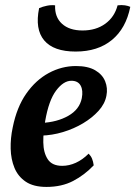

<svg xmlns="http://www.w3.org/2000/svg" viewBox="-20 -727 533 756"><path d="M163 9Q112 9 81.5 -11.5Q51 -32 37 -66Q23 -100 22 -141.5Q21 -183 30 -225Q46 -305 83.5 -358.5Q121 -412 172 -439.5Q223 -467 279 -467Q326 -467 354.5 -450.5Q383 -434 394 -407Q405 -380 399 -350Q393 -318 368 -290.5Q343 -263 307 -241.5Q271 -220 228 -207Q185 -194 141 -193L144 -243Q205 -246 249 -271Q293 -296 302 -340Q308 -371 297.5 -390Q287 -409 261 -409Q230 -409 201 -370.5Q172 -332 158 -251Q150 -207 150.5 -166.5Q151 -126 168 -100Q185 -74 225 -74Q252 -74 278.5 -86Q305 -98 329 -122Q338 -113 342.5 -102Q347 -91 349 -76Q313 -38 268 -14.5Q223 9 163 9ZM278 -524Q191 -524 154 -568Q117 -612 134 -695Q148 -701 165 -704.5Q182 -708 197 -706Q195 -660 224 -633.5Q253 -607 305 -607Q358 -607 394.5 -633.5Q431 -660 443 -706Q459 -708 472 -706Q485 -704 493 -700Q476 -615 420.5 -569.5Q365 -524 278 -524Z"/></svg>

Font: Vollkorn SemiBold
Style: Italic
Weight: 600
Italic angle: -11°
Designer: Friedrich Althausen
Foundry: Friedrich Althausen
Version: Version 5.000